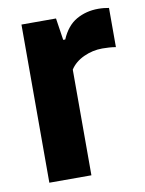

<svg xmlns="http://www.w3.org/2000/svg" viewBox="-69 -604 495 654"><g transform="rotate(-10 179.0 -277.0)"><path d="M49 0V-547H168.5L180 -471H187Q206.5 -516.5 240.2 -535.5Q274 -554.5 315.5 -554.5Q325.5 -554.5 335.5 -553.5Q345.5 -552.5 352.5 -551V-415.5Q341 -417.5 329.2 -418.2Q317.5 -419 306 -419Q272.5 -419 241.5 -404.8Q210.5 -390.5 194.5 -365.5V0Z"/></g></svg>

Font: Encode Sans Condensed Condensed
Style: Bold
Weight: 700
Width: 3
Designer: Multiple Designers
Foundry: Impallari Type
Version: Version 3.000; ttfautohint (v1.8.3) -l 8 -r 50 -G 200 -x 14 